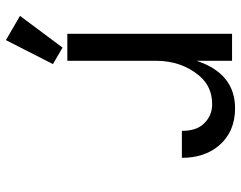

<svg xmlns="http://www.w3.org/2000/svg" viewBox="-100 -486 787 626"><g transform="rotate(90 293.0 -173.5)"><path d="M90.8 0V-537.1H178.7V-421.4Q220.2 -546.9 333.5 -546.9Q411.1 -546.9 456.1 -493.2Q495.1 -446.3 495.1 -373.5H407.2Q407.2 -418.9 385.7 -442.9Q359.4 -472.2 320.3 -472.2Q262.7 -472.2 227.5 -430.2Q178.7 -372.1 178.7 -289.1V0ZM111.3 200.2 32.2 154.3 135.7 15.6 189.5 46.9Z"/></g></svg>

Font: Consola Mono
Style: Book
Weight: 400
Monospace: yes
Designer: Wojciech Kalinowski "wmk69" (wmk69@o2.pl)
Foundry: Wojciech Kalinowski "wmk69" (wmk69@o2.pl)
Version: Version 2.1.0